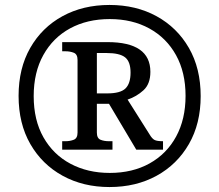

<svg xmlns="http://www.w3.org/2000/svg" viewBox="-20 -745 885 775"><path d="M422 10Q316 10 233 -35.5Q150 -81 102.5 -163.5Q55 -246 55 -358Q55 -469 102 -551.5Q149 -634 232 -679.5Q315 -725 422 -725Q529 -725 612 -679.5Q695 -634 742.5 -551.5Q790 -469 790 -357Q790 -246 742.5 -163.5Q695 -81 612 -35.5Q529 10 422 10ZM423 -47Q515 -47 584 -85.5Q653 -124 691 -194Q729 -264 729 -358Q729 -453 690.5 -522.5Q652 -592 583 -630Q514 -668 423 -668Q332 -668 263 -630.5Q194 -593 155 -523Q116 -453 116 -357Q116 -260 155.5 -190.5Q195 -121 264.5 -84Q334 -47 423 -47ZM231 -141V-175H244Q263 -175 278 -181Q293 -187 293 -210V-503Q293 -526 278 -532Q263 -538 244 -538H231V-575H414Q587 -575 587 -455Q587 -406 559 -380.5Q531 -355 495 -343L584 -202Q594 -185 604 -180Q614 -175 638 -175V-141H530L420 -326H371V-210Q371 -187 385.5 -181Q400 -175 420 -175H434V-141ZM413 -368Q466 -368 486.5 -388Q507 -408 507 -452Q507 -496 485 -513.5Q463 -531 410 -531H371V-368Z"/></svg>

Font: Noto Serif Tibetan Medium
Style: Regular
Weight: 500
Designer: Monotype Design Team
Foundry: Monotype Imaging Inc.
Version: Version 2.103; ttfautohint (v1.8.4.7-5d5b)